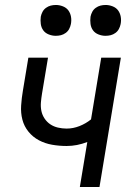

<svg xmlns="http://www.w3.org/2000/svg" viewBox="-20 -752 540 772"><path d="M301 0 331 -181Q310 -173 289.5 -169Q269 -165 248 -165Q218 -165 189.5 -170Q161 -175 136.5 -188Q112 -201 94.5 -222.5Q77 -244 70 -271Q63 -298 65 -328Q67 -358 72 -387L94 -520H173L149 -376Q146 -358 144.5 -340Q143 -322 146.5 -305.5Q150 -289 159.5 -275Q169 -261 182.5 -252Q196 -243 213 -239Q230 -235 248 -235Q274 -235 299.5 -245Q325 -255 346 -272L387 -520H466L380 0ZM404 -608Q390 -608 376 -613.5Q362 -619 354 -630Q346 -641 344 -655.5Q342 -670 344 -685Q346 -695 351 -704.5Q356 -714 365 -720.5Q374 -727 384 -729.5Q394 -732 405 -732Q419 -732 433 -726.5Q447 -721 455 -710Q463 -699 465.5 -684.5Q468 -670 465 -655Q463 -645 458 -635.5Q453 -626 444 -619.5Q435 -613 425 -610.5Q415 -608 404 -608ZM204 -608Q190 -608 176 -613.5Q162 -619 154 -630Q146 -641 144 -655.5Q142 -670 144 -685Q146 -695 151 -704.5Q156 -714 165 -720.5Q174 -727 184 -729.5Q194 -732 205 -732Q219 -732 233 -726.5Q247 -721 255 -710Q263 -699 265.5 -684.5Q268 -670 265 -655Q263 -645 258 -635.5Q253 -626 244 -619.5Q235 -613 225 -610.5Q215 -608 204 -608Z"/></svg>

Font: Iosevka Oblique
Style: Regular
Weight: 400
Italic angle: -9°
Monospace: yes
Designer: Belleve Invis
Foundry: Belleve Invis
Version: Version 32.5.0; ttfautohint (v1.8.4)